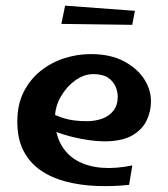

<svg xmlns="http://www.w3.org/2000/svg" viewBox="-20 -644 588 671"><path d="M431.2 2Q374.8 8 318.4 5.9Q262 3.8 211.9 -9Q161.8 -21.8 123.1 -48Q84.5 -74.2 62.5 -116.1Q40.5 -158 40.5 -219Q40.5 -279 62.9 -323Q85.2 -367 122.4 -396.5Q159.5 -426 205 -440.5Q250.5 -455 296.5 -455Q366.5 -455 413.9 -429.5Q461.2 -404 484.9 -366Q508.5 -328 507.5 -288Q507.5 -255 492.4 -223Q477.2 -191 441.8 -170.5Q406.2 -150 343.5 -150Q321.5 -150 292.4 -154Q263.2 -158 232.8 -165.5Q202.2 -173 175.1 -183.5Q148 -194 130.2 -207L155.5 -251Q175.2 -239 206.8 -229.8Q238.2 -220.5 283.5 -220.5Q313 -220.5 337.4 -229.4Q361.8 -238.2 376.6 -257.4Q391.5 -276.5 391.5 -306.2Q391.5 -323.8 383.8 -341.8Q376 -359.8 357.6 -372.4Q339.2 -385 305.8 -385Q273.2 -385 242.4 -362.5Q211.5 -340 191.9 -305.2Q172.2 -270.5 172.2 -232Q172.2 -178 192.6 -140.4Q213 -102.8 249.8 -82.2Q286.5 -61.8 335.5 -57.8Q384.5 -53.8 442.5 -66ZM442.2 -557.2 194.5 -560.5 207.5 -624.2 451.5 -606.2Z"/></svg>

Font: Marhey Light
Style: Regular
Weight: 300
Designer: Nur Syamsi & Bustanul Arifin
Foundry: Namelatype
Version: Version 1.000